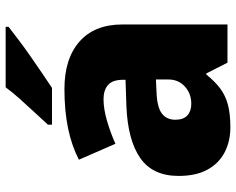

<svg xmlns="http://www.w3.org/2000/svg" viewBox="-96 -710 816 663"><g transform="rotate(-90 311.5 -378.0)"><path d="M336 -563Q441 -563 500 -511Q559 -459 559 -363V0H427L390 -73H386Q363 -44 338.5 -25.5Q314 -7 282 1.5Q250 10 204 10Q156 10 118 -9.5Q80 -29 58 -68.5Q36 -108 36 -169Q36 -258 97.5 -301Q159 -344 276 -349L368 -352V-360Q368 -397 350 -412.5Q332 -428 301 -428Q268 -428 228 -416.5Q188 -405 147 -387L92 -513Q140 -538 200.5 -550.5Q261 -563 336 -563ZM325 -245Q273 -243 251.5 -226.5Q230 -210 230 -180Q230 -152 245 -138.5Q260 -125 285 -125Q320 -125 344.5 -147Q369 -169 369 -204V-247ZM551 -756Q533 -742 506 -721.5Q479 -701 448 -679.5Q417 -658 388.5 -638.5Q360 -619 340 -606H213V-620Q230 -639 254 -664.5Q278 -690 302 -717Q326 -744 342 -766H551Z"/></g></svg>

Font: Noto Sans Thai Black
Style: Regular
Weight: 900
Version: Version 2.001